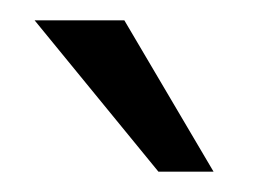

<svg xmlns="http://www.w3.org/2000/svg" viewBox="-20 -615 255 187"><path d="M134.3 -447.8H188L101.1 -595.2H13.7Z"/></svg>

Font: Now Medium
Style: Regular
Weight: 500
Designer: Alfredo Marco Pradil
Foundry: Alfredo Marco Pradil
Version: Version 1.200;hotconv 1.0.109;makeotfexe 2.5.65596